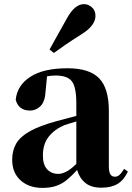

<svg xmlns="http://www.w3.org/2000/svg" viewBox="-20 -894 640 931"><path d="M220.2 -653.8Q235.8 -682.6 254.6 -715.8Q273.4 -749 305.2 -806.2Q342.8 -874 387.2 -874Q408.2 -874 425.5 -858.6Q442.9 -843.3 442.9 -816.9Q442.9 -769.5 374 -727.1Q323.2 -694.8 294.2 -674.8Q265.1 -654.8 241.2 -637.2ZM471.2 16.1Q422.4 16.1 393.8 -7.1Q365.2 -30.3 354 -69.8Q328.6 -42 305.2 -22.5Q281.7 -2.9 253.4 7.1Q225.1 17.1 185.1 17.1Q120.6 17.1 79.8 -19.5Q39.1 -56.2 39.1 -119.1Q39.1 -164.6 58.6 -198Q78.1 -231.4 124.8 -257.6Q171.4 -283.7 252.9 -306.2L350.1 -332V-393.1Q350.1 -471.2 328.6 -499.5Q307.1 -527.8 250 -527.8Q228 -527.8 208 -523.9L201.2 -453.1Q198.7 -401.4 176.5 -379.6Q154.3 -357.9 126 -357.9Q69.8 -357.9 56.2 -410.2Q63 -480 127 -521.5Q190.9 -563 307.1 -563Q413.6 -563 460.7 -514.4Q507.8 -465.8 507.8 -356.9V-87.9Q507.8 -59.6 515.4 -48.3Q522.9 -37.1 537.1 -37.1Q548.3 -37.1 558.1 -44.9Q567.9 -52.7 582 -75.2L600.1 -62Q580.6 -20.5 550 -2.2Q519.5 16.1 471.2 16.1ZM350.1 -99.1V-305.2Q332.5 -299.8 317.6 -295.2Q302.7 -290.5 292 -287.1Q243.2 -266.1 215.6 -230.5Q188 -194.8 188 -140.1Q188 -95.2 208.7 -73Q229.5 -50.8 263.2 -50.8Q278.8 -50.8 299.1 -60.3Q319.3 -69.8 350.1 -99.1Z"/></svg>

Font: Source Han Serif TW Heavy
Style: Regular
Weight: 900
Designer: Ryoko NISHIZUKA Ë•øÂ°öÊ∂ºÂ≠ê (kana & ideographs); Frank Grie√ühammer (Latin, Greek & Cyrillic); Wenlong ZHANG Âº†ÊñáÈæô 
Foundry: Adobe
Version: Version 2.003;hotconv 1.1.1;makeotfexe 2.6.0